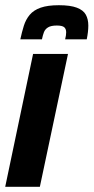

<svg xmlns="http://www.w3.org/2000/svg" viewBox="-34 -717 359 737"><path d="M-14 0 93 -510H227L119 0ZM44 -566Q50 -594 57.5 -618Q65 -642 80 -660Q95 -678 122 -687.5Q149 -697 192 -697Q236 -697 261 -687.5Q286 -678 295.5 -660.5Q305 -643 305 -619Q305 -607 303.5 -594Q302 -581 299 -566H216Q218 -573 219 -580.5Q220 -588 220 -593Q220 -606 212.5 -612.5Q205 -619 184 -619Q162 -619 150.5 -612Q139 -605 134.5 -593Q130 -581 127 -566Z"/></svg>

Font: Saira Condensed ExtraBold
Style: Italic
Weight: 800
Width: 3
Italic angle: -12°
Designer: Hector Gatti with collaboration of the Omnibus-Type team
Foundry: Omnibus-Type
Version: Version 1.101